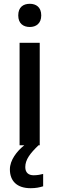

<svg xmlns="http://www.w3.org/2000/svg" viewBox="-20 -764 312 1010"><path d="M137 -744C103 -744 76 -727 76 -683C76 -640 103 -622 137 -622C169 -622 197 -640 197 -683C197 -727 169 -744 137 -744ZM113 115C113 76 138 43 183 0H189V-539H83V0H108C69 31 32 78 32 127C32 188 69 226 141 226C169 226 187 222 207 216V151C195 154 178 158 157 158C130 158 113 144 113 115Z"/></svg>

Font: Noto Sans Bassa Vah Medium
Style: Regular
Weight: 500
Designer: Monotype Design Team
Foundry: Monotype Imaging Inc.
Version: Version 2.002